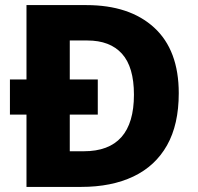

<svg xmlns="http://www.w3.org/2000/svg" viewBox="-20 -734 777 754"><path d="M319 -714Q489 -714 585.5 -625.5Q682 -537 682 -368Q682 -245 636 -163.5Q590 -82 504 -41Q418 0 299 0H84V-284H19V-422H84V-714ZM323 -575H254V-422H364V-284H254V-140H309Q506 -140 506 -362Q506 -471 459 -523Q412 -575 323 -575Z"/></svg>

Font: Noto Sans Gujarati UI ExtraBold
Style: Regular
Weight: 800
Designer: Jelle Bosma - Monotype Design Team, Universal Thirst
Foundry: Monotype Imaging Inc.
Version: Version 2.106; ttfautohint (v1.8.4.7-5d5b)